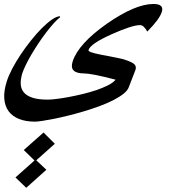

<svg xmlns="http://www.w3.org/2000/svg" viewBox="-132 -395 902 941"><path d="M81.5 254.4 136.7 309.6 45.9 390.6 95.2 437 -3.4 525.4 -56.2 474.6 37.1 391.6 -15.6 340.3ZM661.1 -336.9Q650.4 -301.3 589.8 -240.2Q572.8 -272 554.2 -272Q516.1 -272 415 -227.1Q311.5 -180.7 301.8 -149.9Q299.8 -144.5 314.9 -138.9Q330.1 -133.3 360.8 -127.4Q411.6 -117.7 441.9 -111.6Q472.2 -105.5 480 -102.5H479Q512.7 -91.8 525.1 -81.3Q537.6 -70.8 532.2 -53.2L500 30.3Q494.6 47.4 474.4 63.7Q454.1 80.1 424.3 95.5Q394.5 110.8 357.4 124.5Q320.3 138.2 281.5 149.9Q242.7 161.6 204.1 171.1Q165.5 180.7 132.8 187.3Q100.1 193.8 75.4 197.5Q50.8 201.2 39.6 201.2Q-5.9 201.2 -38.8 188Q-71.8 174.8 -90.1 149.7Q-108.4 124.5 -111.1 87.9Q-113.8 51.3 -99.1 4.9Q-90.3 -23.4 -72.3 -57.9Q-54.2 -92.3 -30.8 -127.4Q-7.3 -162.6 19.3 -196Q45.9 -229.5 71.8 -255.6Q97.7 -281.7 121.1 -298.1Q144.5 -314.5 161.1 -315.4L163.1 -311Q148.9 -300.3 131.1 -280.5Q113.3 -260.7 94.5 -236.1Q75.7 -211.4 57.4 -184.1Q39.1 -156.7 23.2 -129.9Q7.3 -103 -4.6 -78.6Q-16.6 -54.2 -22.5 -36.6Q-31.2 -8.3 -30.5 15.6Q-29.8 39.6 -15.9 56.9Q-2 74.2 26.6 83.7Q55.2 93.3 102.1 93.3Q116.7 93.3 143.6 90.1Q170.4 86.9 203.4 80.8Q236.3 74.7 272 66.2Q307.6 57.6 339.6 46.9Q371.6 36.1 397 23.2Q422.4 10.3 434.6 -4.4Q375.5 -20 336.7 -27.6Q297.9 -35.2 279.8 -35.2Q205.1 -35.2 224.1 -93.8Q252 -180.7 392.6 -279.3Q530.8 -375.5 620.1 -375.5Q673.3 -375.5 661.1 -336.9Z"/></svg>

Font: XB Khoramshahr
Style: Italic
Weight: 400
Italic angle: -12°
Designer: Behnam
Foundry: Irmug
Version: Version 8.005 2009